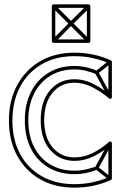

<svg xmlns="http://www.w3.org/2000/svg" viewBox="-20 -842 581 882"><path d="M421 -502 427 -516Q403 -527 376.5 -533Q350 -539 322 -539Q322 -539 322 -539Q322 -539 322 -539Q254 -539 202.5 -507.5Q151 -476 122.5 -420Q94 -364 94 -289Q94 -289 94 -289Q94 -289 94 -289Q94 -214 122.5 -158.5Q151 -103 202.5 -72.5Q254 -42 322 -42Q322 -42 322 -42Q322 -42 322 -42Q351 -42 377 -47.5Q403 -53 427 -63L421 -77Q399 -69 374 -63.5Q349 -58 322 -58Q322 -58 322 -58Q322 -58 322 -58Q258 -58 210.5 -86.5Q163 -115 136.5 -167Q110 -219 110 -289Q110 -289 110 -289Q110 -289 110 -289Q110 -359 136.5 -411.5Q163 -464 210.5 -493.5Q258 -523 322 -523Q322 -523 322 -523Q322 -523 322 -523Q348 -523 373.5 -517Q399 -511 421 -502ZM491 -552 481 -564 419 -515Q417 -514 416.5 -511Q416 -508 417 -505L479 -392L493 -400L431 -513Q430 -515 428.5 -508Q427 -501 429 -503ZM493 -180 479 -188 417 -74Q416 -71 416.5 -68.5Q417 -66 419 -64L481 -16L491 -28L429 -76Q427 -78 428.5 -71Q430 -64 431 -66ZM183 -290Q183 -370 221.5 -416Q260 -462 321 -462Q365 -462 406 -440.5Q447 -419 481 -390Q485 -386 489.5 -388.5Q494 -391 494 -396V-558Q494 -560 492.5 -562Q491 -564 489 -565Q454 -581 412 -590.5Q370 -600 322 -600Q231 -600 163.5 -560Q96 -520 58.5 -450Q21 -380 21 -288Q21 -197 58.5 -127.5Q96 -58 163.5 -19Q231 20 322 20Q370 20 412 10.5Q454 1 489 -15Q494 -17 494 -22V-184Q494 -189 489.5 -191.5Q485 -194 481 -190Q446 -159 406 -139Q366 -119 322 -119Q261 -119 222 -164.5Q183 -210 183 -290ZM167 -290Q167 -202 211 -152.5Q255 -103 322 -103Q369 -103 411.5 -124.5Q454 -146 491 -178L478 -184V-22L483 -29Q449 -15 409 -5.5Q369 4 322 4Q235 4 171 -33Q107 -70 72 -135.5Q37 -201 37 -288Q37 -376 72 -442.5Q107 -509 171 -546.5Q235 -584 322 -584Q369 -584 409 -574.5Q449 -565 483 -551L478 -558V-396L491 -402Q456 -432 412 -455Q368 -478 321 -478Q254 -478 210.5 -428Q167 -378 167 -290ZM232 -820 220 -808 300 -728Q300 -728 300 -728Q300 -728 300 -728L381 -647L393 -659L312 -740Q312 -740 312 -740Q312 -740 312 -740ZM393 -808 381 -820 300 -740Q300 -740 300 -740Q300 -740 300 -740L220 -659L232 -647L312 -728Q312 -728 312 -728Q312 -728 312 -728ZM395 -653V-814Q395 -817 392.5 -819.5Q390 -822 387 -822H226Q223 -822 220.5 -819.5Q218 -817 218 -814V-653Q218 -650 220.5 -647.5Q223 -645 226 -645H387Q390 -645 392.5 -647.5Q395 -650 395 -653ZM379 -653 387 -661H226L234 -653V-814L226 -806H387L379 -814Z"/></svg>

Font: Tilt Prism
Style: Regular
Weight: 400
Version: Version 1.000